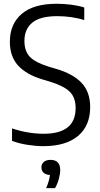

<svg xmlns="http://www.w3.org/2000/svg" viewBox="-20 -769 532 1022"><path d="M211 9Q172 9 127.8 2.2Q83.5 -4.5 44 -19V-85.5Q87 -71 129.8 -64Q172.5 -57 212.5 -57Q382.5 -57 382.5 -193.5Q382.5 -250.5 350.8 -281.2Q319 -312 244 -335L207 -346Q122 -371 77.2 -419.2Q32.5 -467.5 32.5 -546.5Q32.5 -641 95.5 -695Q158.5 -749 282 -749Q320 -749 359 -744Q398 -739 428.5 -729V-662Q394 -673 357.8 -678Q321.5 -683 284.5 -683Q194 -683 152 -648.5Q110 -614 110 -551.5Q110 -496.5 139.2 -466.2Q168.5 -436 240 -414L277 -403Q368.5 -376.5 414.2 -328Q460 -279.5 460 -199Q460 -99.5 395 -45.2Q330 9 211 9ZM225.5 232.5Q235 211 239.5 194.2Q244 177.5 246 162.5Q223.5 161 212 150.2Q200.5 139.5 200.5 122Q200.5 104 213 93Q225.5 82 249 82Q300.5 82 300.5 136Q300.5 157 293.2 183.2Q286 209.5 273 232.5Z"/></svg>

Font: Encode Sans Semi Condensed
Style: Regular
Weight: 400
Width: 4
Designer: Multiple Designers
Foundry: Impallari Type
Version: Version 3.000; ttfautohint (v1.8.3) -l 8 -r 50 -G 200 -x 14 